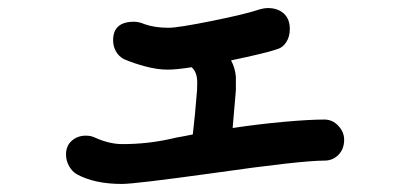

<svg xmlns="http://www.w3.org/2000/svg" viewBox="-20 -462 1040 477"><path d="M835 -115Q835 -92 821 -77.5Q807 -63 786 -63Q727 -63 510 -32Q315 -5 283 -5Q215 -5 171 -29Q159 -36 151.5 -49.5Q144 -63 144 -78Q144 -100 158.5 -112.5Q173 -125 193 -125Q205 -125 214 -121Q251 -104 284 -104Q346 -104 404 -117Q415 -120 439 -124L459 -128Q465 -180 468 -220Q470 -236 470 -257Q470 -283 456 -295Q419 -289 396 -289Q372 -289 343 -296.5Q314 -304 288 -315Q275 -322 268 -334.5Q261 -347 261 -362Q261 -408 313 -408Q325 -408 339 -402Q364 -393 399 -393Q422 -393 506.5 -410Q591 -427 626 -439Q637 -442 645 -442Q670 -442 685 -428.5Q700 -415 700 -390Q700 -371 691 -357Q682 -343 666 -339Q640 -330 554 -312Q564 -294 566 -271V-238L558 -144Q625 -154 687 -159.5Q749 -165 786 -165Q806 -165 820.5 -149.5Q835 -134 835 -115Z"/></svg>

Font: Tsukimi Rounded
Style: Bold
Weight: 700
Designer: Takashi Funayama
Foundry: Takashi Funayama
Version: Version 1.032; ttfautohint (v1.8.3)